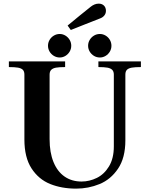

<svg xmlns="http://www.w3.org/2000/svg" viewBox="-20 -1046 844 1082"><path d="M117.5 -260V-625.5Q117.5 -643.5 108.8 -652.5Q100 -661.5 81.5 -664.8Q63 -668 30 -668V-700H347V-668Q314 -668 295.8 -664.8Q277.5 -661.5 268.5 -652.2Q259.5 -643 259.5 -625.5V-262Q259.5 -186.5 281.5 -132.8Q303.5 -79 344 -51Q384.5 -23 439.5 -23Q484 -23 525.8 -43.5Q567.5 -64 594.5 -108.8Q621.5 -153.5 621.5 -221V-625.5Q621.5 -643 612.5 -652.2Q603.5 -661.5 585.2 -664.8Q567 -668 534.5 -668V-700H774V-668Q741 -668 722.5 -664.8Q704 -661.5 695.2 -652.5Q686.5 -643.5 686.5 -625.5V-255Q686.5 -156.5 645.2 -95.5Q604 -34.5 541.2 -8.8Q478.5 17 409 17Q327.5 17 262.5 -9.2Q197.5 -35.5 157.5 -97.2Q117.5 -159 117.5 -260ZM476.5 -788.2Q476.5 -806 485.6 -821.3Q494.7 -836.5 509.8 -845.5Q524.8 -854.5 543 -854.5Q560 -854.5 575.1 -845.5Q590.2 -836.5 599.1 -821.3Q608 -806 608 -788.1Q608 -770.3 599 -755.1Q590 -740 575 -731Q560 -722 543 -722Q524.8 -722 509.8 -731Q494.7 -740 485.6 -755.2Q476.5 -770.5 476.5 -788.2ZM250.5 -788.2Q250.5 -806 259.5 -821.3Q268.5 -836.5 283.7 -845.5Q299 -854.5 316.6 -854.5Q333.5 -854.5 348.5 -845.5Q363.4 -836.5 372.5 -821.3Q381.5 -806 381.5 -788.1Q381.5 -770.3 372.5 -755.1Q363.5 -740 348.6 -731Q333.7 -722 316.5 -722Q299 -722 283.7 -731Q268.5 -740 259.5 -755.2Q250.5 -770.5 250.5 -788.2ZM492.5 -1009Q502 -1016.5 513.2 -1021Q524.5 -1025.5 536 -1025.5Q554.5 -1025.5 565.8 -1014.5Q577 -1003.5 577 -985Q577 -970.5 568.5 -959.5Q560 -948.5 546 -943Q489 -920.5 461.5 -909.8Q434 -899 379 -877L361 -902Q387.5 -924 428.8 -957.8Q470 -991.5 492.5 -1009Z"/></svg>

Font: Didactic
Style: Regular
Weight: 400
Designer: Tyler Finck
Foundry: Etcetera Type Co
Version: Version 3.007;FEAKit 1.0